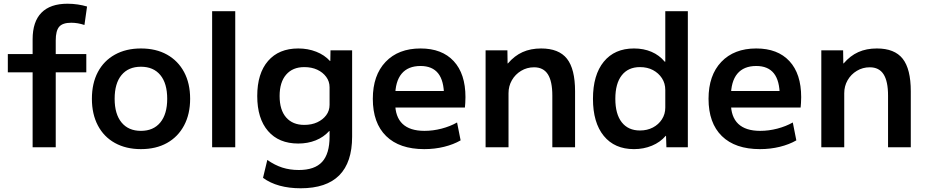

<svg xmlns="http://www.w3.org/2000/svg" viewBox="-20 -790 4965 1030"><path d="M155 0V-402H22V-500H155V-579Q155 -674 202.5 -722Q250 -770 342 -770Q370 -770 397 -766Q424 -762 447 -755L433 -656Q397 -668 362 -668Q316 -668 297.5 -646.5Q279 -625 279 -573V-500H443V-402H279V0Z M736 10Q656 10 596.5 -23Q537 -56 505 -117Q473 -178 473 -260Q473 -343 505 -403.5Q537 -464 596.5 -497Q656 -530 736 -530Q817 -530 876 -497Q935 -464 967.5 -403.5Q1000 -343 1000 -260Q1000 -178 967.5 -117Q935 -56 876 -23Q817 10 736 10ZM736 -88Q803 -88 840 -133Q877 -178 877 -260Q877 -343 840 -387.5Q803 -432 736 -432Q669 -432 632 -387.5Q595 -343 595 -260Q595 -178 632 -133Q669 -88 736 -88Z M1118 0V-730H1242V0Z M1593 220Q1531 220 1480 206Q1429 192 1391 164L1414 68Q1454 96 1494.5 109Q1535 122 1583 122Q1668 122 1708 78.5Q1748 35 1748 -57V-87H1746Q1716 -54 1673.5 -37Q1631 -20 1580 -20Q1476 -20 1418 -87Q1360 -154 1360 -275Q1360 -396 1418 -463Q1476 -530 1580 -530Q1632 -530 1676.5 -512.5Q1721 -495 1750 -463H1752L1753 -520H1869V-57Q1869 81 1800 150.5Q1731 220 1593 220ZM1612 -120Q1652 -120 1682 -134Q1712 -148 1730 -172Q1748 -196 1748 -228V-322Q1748 -353 1730 -377.5Q1712 -402 1682 -416Q1652 -430 1612 -430Q1550 -430 1515 -389.5Q1480 -349 1480 -275Q1480 -200 1515 -160Q1550 -120 1612 -120Z M2256 10Q2123 10 2051.5 -60Q1980 -130 1980 -260Q1980 -386 2048.5 -458Q2117 -530 2236 -530Q2351 -530 2414 -462Q2477 -394 2477 -269Q2477 -255 2476 -238Q2475 -221 2474 -213H2048V-302H2380L2362 -275Q2362 -357 2330.5 -396.5Q2299 -436 2236 -436Q2169 -436 2134.5 -394.5Q2100 -353 2100 -272V-237Q2100 -163 2139.5 -125.5Q2179 -88 2257 -88Q2303 -88 2349 -100Q2395 -112 2432 -133L2451 -37Q2413 -15 2362.5 -2.5Q2312 10 2256 10Z M2585 0V-520H2702L2703 -450H2705Q2740 -491 2783.5 -510.5Q2827 -530 2883 -530Q2978 -530 3021.5 -475Q3065 -420 3065 -300V0H2943V-277Q2943 -354 2919 -391.5Q2895 -429 2845 -429Q2807 -429 2775.5 -410Q2744 -391 2726 -359.5Q2708 -328 2708 -290V0Z M3381 10Q3277 10 3219 -61Q3161 -132 3161 -260Q3161 -388 3219 -459Q3277 -530 3381 -530Q3433 -530 3475 -512Q3517 -494 3546 -459H3549V-730H3670V0H3555L3553 -61H3551Q3522 -27 3477.5 -8.5Q3433 10 3381 10ZM3413 -90Q3452 -90 3482.5 -106Q3513 -122 3531 -150Q3549 -178 3549 -213V-307Q3549 -343 3531 -370.5Q3513 -398 3483 -414Q3453 -430 3413 -430Q3350 -430 3315.5 -386Q3281 -342 3281 -260Q3281 -178 3315.5 -134Q3350 -90 3413 -90Z M4057 10Q3924 10 3852.5 -60Q3781 -130 3781 -260Q3781 -386 3849.5 -458Q3918 -530 4037 -530Q4152 -530 4215 -462Q4278 -394 4278 -269Q4278 -255 4277 -238Q4276 -221 4275 -213H3849V-302H4181L4163 -275Q4163 -357 4131.5 -396.5Q4100 -436 4037 -436Q3970 -436 3935.5 -394.5Q3901 -353 3901 -272V-237Q3901 -163 3940.5 -125.5Q3980 -88 4058 -88Q4104 -88 4150 -100Q4196 -112 4233 -133L4252 -37Q4214 -15 4163.5 -2.5Q4113 10 4057 10Z M4386 0V-520H4503L4504 -450H4506Q4541 -491 4584.5 -510.5Q4628 -530 4684 -530Q4779 -530 4822.5 -475Q4866 -420 4866 -300V0H4744V-277Q4744 -354 4720 -391.5Q4696 -429 4646 -429Q4608 -429 4576.5 -410Q4545 -391 4527 -359.5Q4509 -328 4509 -290V0Z"/></svg>

Font: M PLUS 2 SemiBold
Style: Regular
Weight: 600
Designer: Coji Morishita
Foundry: UNDERFOREST DESIGN
Version: Version 1.001